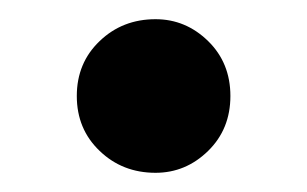

<svg xmlns="http://www.w3.org/2000/svg" viewBox="-20 -415 320 200"><path d="M142 -235Q107.5 -235 83.8 -257.8Q60 -280.5 60 -315Q60 -349.5 83.8 -372.2Q107.5 -395 142 -395Q173.5 -395 196.8 -372.2Q220 -349.5 220 -315Q220 -280.5 196.8 -257.8Q173.5 -235 142 -235Z"/></svg>

Font: Manrope ExtraLight ExtraBold
Style: Regular
Weight: 800
Version: Version 4.504